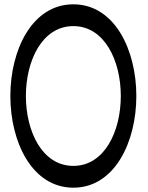

<svg xmlns="http://www.w3.org/2000/svg" viewBox="-20 -845 684 890"><path d="M612 -400C612 -614 511 -825 320 -825C129 -825 28 -614 28 -400C28 -186 129 25 320 25C511 25 612 -186 612 -400ZM100 -400C100 -563 175 -724 320 -724C465 -724 540 -563 540 -400C540 -237 465 -76 320 -76C175 -76 100 -237 100 -400Z"/></svg>

Font: Nupuram Condensed Medium
Style: Regular
Weight: 500
Width: 3
Designer: Santhosh Thottingal (santhosh.thottingal@gmail.com)
Foundry: SMC
Version: Version 1.000